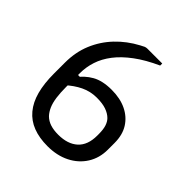

<svg xmlns="http://www.w3.org/2000/svg" viewBox="-195 -835 990 990"><g transform="rotate(45 300.0 -340.0)"><path d="M315 -700Q319 -700 330 -700Q341 -700 355 -700Q369 -700 383 -700Q397 -700 408.5 -700Q420 -700 423 -700V-685Q350 -652 299 -614Q248 -576 217 -535.5Q186 -495 172 -452Q158 -409 158 -365V-265Q158 -222 162.5 -189.5Q167 -157 177 -134Q187 -111 202 -95Q220 -77 245 -69Q270 -61 303 -61Q372 -61 410.5 -96Q449 -131 449 -200V-211Q449 -245 442 -266.5Q435 -288 422 -301Q405 -318 378 -327.5Q351 -337 309 -337Q263 -337 222.5 -317.5Q182 -298 144 -263L129 -351H196L156 -332Q184 -372 226 -396Q268 -420 335 -420Q397 -420 442.5 -398Q488 -376 513.5 -335.5Q539 -295 539 -236V-187Q539 -127 509.5 -80Q480 -33 427.5 -6.5Q375 20 306 20Q246 20 200.5 2.5Q155 -15 124.5 -51.5Q94 -88 79.5 -142Q65 -196 65 -269V-348Q65 -425 91.5 -488.5Q118 -552 165.5 -602Q213 -652 277 -686Q291 -694 298.5 -697Q306 -700 315 -700Z"/></g></svg>

Font: RecMonoLinear Nerd Font Mono
Style: Regular
Weight: 400
Monospace: yes
Version: Version 1.085; ttfautohint (v1.8.4.7-5d5b);Nerd Fonts 3.2.1